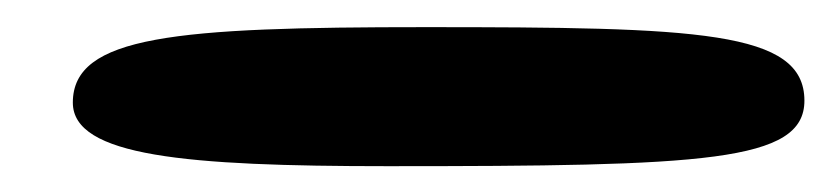

<svg xmlns="http://www.w3.org/2000/svg" viewBox="-20 -382 628 145"><path d="M272.5 -256.5C511 -256.5 587.5 -259.5 587.5 -306C587.5 -359 506.5 -361.5 301 -361.5C112.5 -361.5 35 -355 35 -304.5C35 -264 120.5 -256.5 272.5 -256.5Z"/></svg>

Font: Gluten
Style: Italic
Weight: 400
Italic angle: -13°
Designer: Tyler Finck
Foundry: Etcetera Type Company
Version: Version 0.920